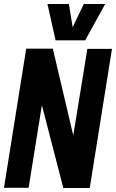

<svg xmlns="http://www.w3.org/2000/svg" viewBox="-23 -946 584 967"><path d="M-3 0 109 -701H243L346 -264L417 -700H541L429 1H296L188 -416L121 0ZM507 -926 406 -743H257L216 -926H324L343 -809L399 -926Z"/></svg>

Font: Georama SemiCondensed
Style: Bold Italic
Weight: 700
Width: 4
Italic angle: -9°
Designer: Jean-Baptiste Levee
Foundry: Production Type
Version: Version 1.000